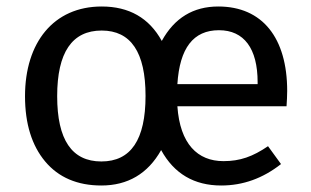

<svg xmlns="http://www.w3.org/2000/svg" viewBox="-20 -559 956 591"><path d="M864 -279C864 -442 788 -539 652 -539C575 -539 517 -504 478 -433C439 -504 377 -539 293 -539C145 -539 57 -428 57 -263C57 -178 78 -111 119 -62C160 -13 218 12 292 12C373 12 435 -24 476 -97C516 -24 578 12 661 12C728 12 789 -10 845 -54L805 -109C758 -77 719 -63 668 -63C588 -63 534 -116 526 -232H862C863 -248 864 -264 864 -279ZM773 -300H526C533 -411 575 -466 654 -466C731 -466 773 -410 773 -306ZM292 -62C201 -62 156 -129 156 -263C156 -398 202 -465 293 -465C383 -465 428 -398 428 -264C428 -129 383 -62 292 -62Z"/></svg>

Font: Fira Sans
Style: Regular
Weight: 400
Designer: Carrois Corporate & Edenspiekermann AG
Foundry: Carrois Corporate GbR & Edenspiekermann AG
Version: Version 4.203